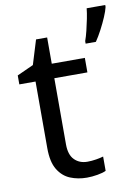

<svg xmlns="http://www.w3.org/2000/svg" viewBox="-86 -818 643 886"><g transform="rotate(-10 235.0 -375.0)"><path d="M264 -62Q284 -62 305 -65.5Q326 -69 339 -73V-6Q325 1 299 5.5Q273 10 249 10Q207 10 171.5 -4.5Q136 -19 114 -55Q92 -91 92 -156V-468H16V-510L93 -545L128 -659H180V-536H335V-468H180V-158Q180 -109 203.5 -85.5Q227 -62 264 -62ZM470 -751Q466 -733 454.5 -706Q443 -679 428 -650.5Q413 -622 398 -600H350V-612Q357 -631 363.5 -657.5Q370 -684 375.5 -711.5Q381 -739 383 -760H470Z"/></g></svg>

Font: Noto Sans Tamil Supplement
Style: Regular
Weight: 400
Designer: Ek Type
Foundry: Ek Type
Version: Version 2.001; ttfautohint (v1.8.4.7-5d5b)